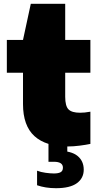

<svg xmlns="http://www.w3.org/2000/svg" viewBox="-20 -760 522 1010"><path d="M336 10.5Q221 10.5 161 -44.2Q101 -99 101 -212.5V-550L142 -740H323V-251Q323 -202 340.5 -184.5Q358 -167 401 -167Q413 -167 426 -168.2Q439 -169.5 455.5 -172.5V-3Q432 2 399 6.2Q366 10.5 336 10.5ZM16 -377.5V-550H455.5V-377.5ZM274.5 230Q246.5 230 221.5 226Q196.5 222 175 214.5V138Q194.5 145.5 219.8 149Q245 152.5 263.5 152.5Q287 152.5 299 145.8Q311 139 311 122Q311 91 263.5 91H235V-10H334V61L287 33.5Q355 33.5 387.8 60.2Q420.5 87 420.5 132.5Q420.5 177.5 384.2 203.8Q348 230 274.5 230Z"/></svg>

Font: Encode Sans SemiExpanded Black
Style: Regular
Weight: 900
Width: 6
Designer: Multiple Designers
Foundry: Impallari Type
Version: Version 3.002